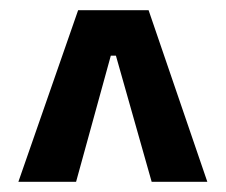

<svg xmlns="http://www.w3.org/2000/svg" viewBox="-20 -676 442 376"><path d="M16 -320 133 -656H271L386 -320H277L207 -567H197L129 -320Z"/></svg>

Font: Bricolage Grotesque 24pt Condensed Medium
Style: Regular
Weight: 500
Width: 3
Designer: Mathieu Triay
Foundry: Atelier Triay
Version: Version 1.001;gftools[0.9.33.dev8+g029e19f]